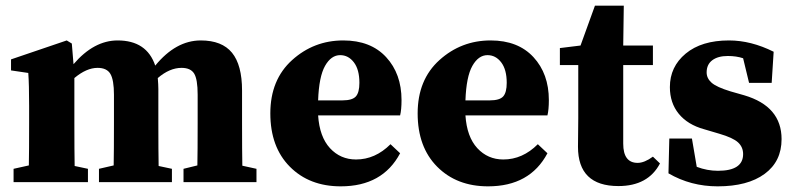

<svg xmlns="http://www.w3.org/2000/svg" viewBox="-20 -644 2809 679"><path d="M837 -58 887 -47V0H629V-47L678 -59Q679 -107 679 -210V-309Q679 -364 666.5 -384Q654 -404 622 -404Q580 -404 538 -368Q540 -344 540 -329V-210Q540 -106 541 -57L588 -47V0H330V-47L382 -59Q383 -107 383 -210V-309Q383 -361 370.5 -382.5Q358 -404 325 -404Q286 -404 243 -368V-210Q243 -106 244 -57L291 -47V0H28V-47L82 -59Q83 -107 83 -210V-270Q83 -346 80 -386L19 -395V-434L216 -501L234 -490L240 -417Q312 -501 396 -501Q499 -501 529 -412Q602 -501 690 -501Q765 -501 800.5 -457.5Q836 -414 836 -324V-210Q836 -106 837 -58Z M1105 -289H1191Q1226 -289 1238.5 -303Q1251 -317 1251 -351Q1251 -398 1231.5 -423.5Q1212 -449 1183 -449Q1151 -449 1129.5 -411Q1108 -373 1105 -289ZM1361 -134 1395 -102Q1333 15 1185 15Q1074 15 1005 -54.5Q936 -124 936 -243Q936 -362 1013 -431.5Q1090 -501 1194 -501Q1291 -501 1345.5 -442Q1400 -383 1400 -290Q1400 -256 1395 -236H1105Q1110 -160 1147 -120Q1184 -80 1239 -80Q1307 -80 1361 -134Z M1626 -289H1712Q1747 -289 1759.5 -303Q1772 -317 1772 -351Q1772 -398 1752.5 -423.5Q1733 -449 1704 -449Q1672 -449 1650.5 -411Q1629 -373 1626 -289ZM1882 -134 1916 -102Q1854 15 1706 15Q1595 15 1526 -54.5Q1457 -124 1457 -243Q1457 -362 1534 -431.5Q1611 -501 1715 -501Q1812 -501 1866.5 -442Q1921 -383 1921 -290Q1921 -256 1916 -236H1626Q1631 -160 1668 -120Q1705 -80 1760 -80Q1828 -80 1882 -134Z M2289 -90 2314 -66Q2272 14 2167 14Q2024 14 2024 -125Q2024 -142 2024.5 -174Q2025 -206 2025 -226V-414H1960V-474L2033 -483L2084 -624H2186L2184 -483H2289V-414H2184V-136Q2184 -68 2235 -68Q2259 -68 2289 -90Z M2563 -321 2612 -307Q2744 -268 2744 -152Q2744 -73 2684 -29Q2624 15 2518 15Q2423 15 2344 -31L2347 -154H2427L2444 -54Q2481 -40 2519 -40Q2608 -40 2608 -99Q2608 -124 2590 -140.5Q2572 -157 2524 -171L2470 -187Q2412 -203 2380.5 -241.5Q2349 -280 2349 -336Q2349 -408 2405 -454.5Q2461 -501 2558 -501Q2636 -501 2716 -461L2709 -351H2629L2608 -438Q2584 -446 2554 -446Q2519 -446 2499 -431Q2479 -416 2479 -388Q2479 -367 2496.5 -351.5Q2514 -336 2563 -321Z"/></svg>

Font: TypoPRO Source Serif Pro
Style: Bold
Weight: 700
Designer: Frank Grießhammer
Foundry: Adobe Systems Incorporated
Version: Version 1.017;PS 1.0;hotconv 1.0.79;makeotf.lib2.5.61930